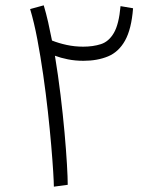

<svg xmlns="http://www.w3.org/2000/svg" viewBox="-20 -698 611 720"><path d="M234 -5 182 2Q182 -13 179.5 -54Q177 -95 172 -153.5Q167 -212 159.5 -280Q152 -348 142 -417.5Q132 -487 120 -550.5Q108 -614 93 -664L144 -678Q153 -648 160.5 -615Q168 -582 175 -546Q200 -536 230 -529.5Q260 -523 292 -523Q329 -523 358.5 -532.5Q388 -542 407 -574.5Q426 -607 432 -675L479 -667Q473 -589 449 -546Q425 -503 385 -486.5Q345 -470 293 -470Q262 -470 234.5 -475.5Q207 -481 186 -489Q198 -416 207 -342Q216 -268 222 -201Q228 -134 231 -82.5Q234 -31 234 -5Z"/></svg>

Font: Noto Sans Arabic Light
Style: Regular
Weight: 300
Designer: Monotype Design Team, Nadine Chahine, Nizar Qandah and Khaled Hosny
Foundry: Monotype Imaging Inc.
Version: Version 2.012; ttfautohint (v1.8.4.7-5d5b)